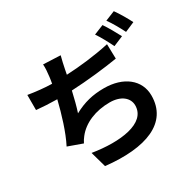

<svg xmlns="http://www.w3.org/2000/svg" viewBox="-191 -1079 1383 1355"><g transform="rotate(-30 500.0 -402.0)"><path d="M738 -686C619 -660 493 -646 385 -641L393 -682C400 -714 406 -747 416 -782L276 -788C278 -756 276 -731 271 -689C269 -675 267 -657 263 -638C204 -639 131 -647 72 -657V-534C121 -529 179 -526 240 -525C214 -418 176 -292 130 -203L247 -161C256 -179 264 -191 275 -205C333 -280 434 -321 548 -321C644 -321 695 -271 695 -213C695 -67 477 -41 260 -76L296 52C615 87 829 6 829 -216C829 -343 723 -428 563 -428C472 -428 398 -410 317 -366C332 -411 347 -470 360 -527C489 -533 638 -550 741 -567ZM699 -787C726 -748 757 -689 777 -648L858 -682C839 -719 803 -783 778 -819ZM817 -832C845 -794 877 -736 898 -694L977 -728C960 -763 923 -827 896 -864Z"/></g></svg>

Font: Noto Sans T Chinese Bold
Style: Bold
Weight: 700
Designer: Ryoko NISHIZUKA (kana & ideographs); Paul D. Hunt (Latin, Greek & Cyrillic); Wenlong ZHANG (bopomofo); Sandoll Communica
Foundry: Adobe Systems Incorporated
Version: Version 1.000;PS 1;hotconv 1.0.78;makeotf.lib2.5.61930